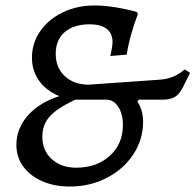

<svg xmlns="http://www.w3.org/2000/svg" viewBox="-20 -671 716 703"><path d="M305 -361 561 -379Q618 -382 656 -417L676 -404L649 -350Q636 -325 619.5 -315.5Q603 -306 573 -306H488L483 -299Q493 -285 498.5 -265.5Q504 -246 504 -226Q504 -160 468 -105.5Q432 -51 370.5 -19.5Q309 12 235 12Q179 12 134.5 -7.5Q90 -27 65 -61.5Q40 -96 40 -140Q40 -200 81.5 -247.5Q123 -295 197 -319Q149 -339 123 -375.5Q97 -412 97 -460Q97 -513 127 -556.5Q157 -600 209.5 -625.5Q262 -651 326 -651Q360 -651 401.5 -644.5Q443 -638 481 -627L485 -620Q472 -587 460.5 -546Q449 -505 444 -471L384 -466Q392 -501 392 -517Q392 -549 370.5 -565.5Q349 -582 308 -582Q250 -582 217 -553.5Q184 -525 184 -474Q184 -423 217.5 -392Q251 -361 305 -361ZM370 -306H255Q188 -274 161.5 -244Q135 -214 135 -170Q135 -120 169.5 -88.5Q204 -57 259 -57Q334 -57 382 -100.5Q430 -144 430 -213Q430 -254 413 -280Q396 -306 370 -306Z"/></svg>

Font: Alegreya Medium
Style: Italic
Weight: 500
Italic angle: -7°
Designer: Juan Pablo del Peral
Foundry: Huerta Tipografica
Version: Version 2.008; ttfautohint (v1.8)